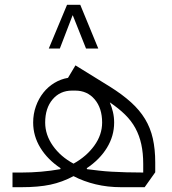

<svg xmlns="http://www.w3.org/2000/svg" viewBox="-20 -779 717 799"><path d="M69 -61Q152 -61 231 -75L232 -79Q178 -115 148 -164Q118 -213 118 -269Q118 -305 129.5 -337Q141 -369 160.5 -393.5Q180 -418 206.5 -434Q233 -450 263 -455L294 -507L438 -418Q489 -386 525 -353.5Q561 -321 583.5 -284Q606 -247 616 -202.5Q626 -158 626 -103V-62L582 0H484Q428 0 378 -12Q328 -24 286 -46Q239 -21 189.5 -10.5Q140 0 69 0H32V-61ZM286 -98Q340 -128 372.5 -173Q405 -218 405 -269Q405 -329 374 -365.5Q343 -402 293 -402H280Q230 -402 199 -365.5Q168 -329 168 -269Q168 -218 200 -172.5Q232 -127 286 -98ZM576 -97Q576 -142 568 -178.5Q560 -215 543.5 -245.5Q527 -276 500.5 -302Q474 -328 437 -353Q445 -334 450 -313Q455 -292 455 -269Q455 -213 425 -164Q395 -115 341 -79L342 -75Q367 -72 392 -69Q417 -66 445 -64.5Q473 -63 505 -62Q537 -61 576 -61ZM389 -577H338L283 -715H282L229 -577H183L259 -759H314Z"/></svg>

Font: IBM Plex Sans Arabic Light
Style: Regular
Weight: 300
Designer: Mike Abbink, Paul van der Laan, Pieter van Rosmalen, Wael Morcos, Khajak Apelian
Foundry: Bold Monday
Version: Version 1.2